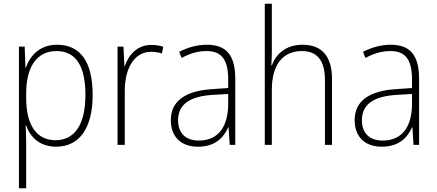

<svg xmlns="http://www.w3.org/2000/svg" viewBox="-20 -780 2354 1034"><path d="M288 -539C193 -539 142 -480 119 -415H117L113 -529H82V234H121V-1C121 -36 120 -73 118 -104H121C142 -44 192 10 282 10C405 10 479 -86 479 -269C479 -448 412 -539 288 -539ZM284 -505C389 -505 440 -424 440 -269C440 -103 378 -25 279 -25C180 -25 121 -102 121 -251V-277C121 -418 177 -505 284 -505Z M794 -538C718 -538 672 -483 652 -424H650L645 -529H613V0H652V-288C651 -406 700 -501 793 -501C815 -501 834 -498 852 -492L859 -528C840 -535 817 -538 794 -538Z M1094 -539C1041 -539 990 -524 945 -501L958 -468C1006 -494 1049 -505 1092 -505C1172 -505 1209 -462 1209 -349V-306L1123 -300C981 -291 900 -238 900 -133C900 -49 949 10 1046 10C1138 10 1183 -37 1209 -94H1211L1217 0H1247V-355C1247 -484 1198 -539 1094 -539ZM1126 -269 1209 -274V-219C1208 -101 1158 -23 1051 -23C980 -23 939 -63 939 -133C939 -220 1006 -262 1126 -269Z M1444 -504V-760H1406V0H1444V-296C1444 -438 1508 -505 1606 -505C1684 -505 1730 -459 1730 -349V0H1768V-354C1768 -480 1711 -539 1609 -539C1517 -539 1465 -486 1444 -428H1441C1443 -454 1444 -474 1444 -504Z M2084 -539C2031 -539 1980 -524 1935 -501L1948 -468C1996 -494 2039 -505 2082 -505C2162 -505 2199 -462 2199 -349V-306L2113 -300C1971 -291 1890 -238 1890 -133C1890 -49 1939 10 2036 10C2128 10 2173 -37 2199 -94H2201L2207 0H2237V-355C2237 -484 2188 -539 2084 -539ZM2116 -269 2199 -274V-219C2198 -101 2148 -23 2041 -23C1970 -23 1929 -63 1929 -133C1929 -220 1996 -262 2116 -269Z"/></svg>

Font: Noto Sans SemiCondensed ExtraLight
Style: Regular
Weight: 200
Width: 4
Designer: Monotype Design Team
Foundry: Monotype Imaging Inc.
Version: Version 2.013